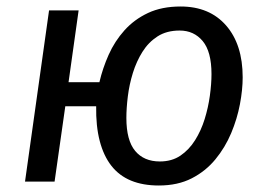

<svg xmlns="http://www.w3.org/2000/svg" viewBox="-20 -559 819 591"><path d="M536 -539Q625 -539 676 -480.5Q727 -422 727 -321Q727 -283 718.5 -238Q710 -193 691.5 -149Q673 -105 643 -68.5Q613 -32 570 -10Q527 12 469 12Q420 12 383.5 -3Q347 -18 323 -48.5Q299 -79 287 -125Q275 -171 276 -232H181L148 0H57L131 -527H222L191 -306H286Q296 -349 314.5 -390.5Q333 -432 363 -465.5Q393 -499 435.5 -519Q478 -539 536 -539ZM533 -465Q493 -465 465 -447Q437 -429 418.5 -399.5Q400 -370 389 -334.5Q378 -299 373.5 -262.5Q369 -226 369 -196Q369 -127 396 -94.5Q423 -62 472 -62Q509 -62 535.5 -80Q562 -98 580.5 -127.5Q599 -157 610 -192.5Q621 -228 626 -264.5Q631 -301 631 -331Q631 -400 604 -432.5Q577 -465 533 -465Z"/></svg>

Font: Fira Sans Variable
Style: Italic
Weight: 397
Italic angle: -8°
Designer: Carrois Corporate & Edenspiekermann AG
Foundry: Carrois Corporate GbR & Edenspiekermann AG
Version: Version 4.202